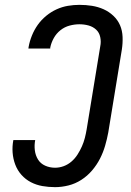

<svg xmlns="http://www.w3.org/2000/svg" viewBox="-20 -763 540 791"><path d="M207 8Q180 8 154.5 3.5Q129 -1 107 -12.5Q85 -24 68.5 -42.5Q52 -61 43 -84.5Q34 -108 32 -134Q30 -160 35 -186H125Q121 -165 123.5 -144Q126 -123 136.5 -106Q147 -89 166 -80.5Q185 -72 207 -72Q225 -72 242.5 -78.5Q260 -85 274.5 -97.5Q289 -110 299.5 -126.5Q310 -143 317.5 -160Q325 -177 329.5 -194.5Q334 -212 337 -230L393 -572Q397 -591 393 -610Q389 -629 376 -641Q363 -653 345 -658Q327 -663 307 -663Q287 -663 266.5 -657.5Q246 -652 229 -638.5Q212 -625 201.5 -606Q191 -587 187 -567Q187 -566 187 -565Q187 -564 187 -563H97Q97 -565 97.5 -566.5Q98 -568 98 -570Q102 -593 111.5 -616.5Q121 -640 135.5 -660.5Q150 -681 170 -697.5Q190 -714 213 -724.5Q236 -735 260 -739Q284 -743 307 -743Q334 -743 359 -739Q384 -735 406.5 -725Q429 -715 447 -698Q465 -681 474.5 -659Q484 -637 485 -611Q486 -585 482 -559L426 -217Q421 -190 413 -162.5Q405 -135 392 -109.5Q379 -84 359.5 -61Q340 -38 315 -22Q290 -6 262 1Q234 8 207 8Z"/></svg>

Font: Iosevka SS04 Medium
Style: Italic
Weight: 500
Italic angle: -9°
Monospace: yes
Designer: Belleve Invis
Foundry: Belleve Invis
Version: Version 19.0.0; ttfautohint (v1.8.4)